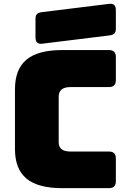

<svg xmlns="http://www.w3.org/2000/svg" viewBox="-20 -981 668 1001"><path d="M548 0H304Q178 0 118 -50Q58 -100 58 -204V-515Q58 -620 118 -670Q178 -720 304 -720H548Q584 -720 584 -684V-563Q584 -527 548 -527H347Q286 -527 286 -477V-239Q286 -191 347 -191H548Q584 -191 584 -155V-36Q584 0 548 0ZM548 -796 199 -753Q165 -749 165 -786V-882Q165 -901 173.5 -908.5Q182 -916 201 -918L550 -961Q584 -965 584 -928V-832Q584 -813 575.5 -805.5Q567 -798 548 -796Z"/></svg>

Font: Bungee Tint
Style: Regular
Weight: 400
Designer: David Jonathan Ross
Foundry: David Jonathan Ross
Version: Version 2.001